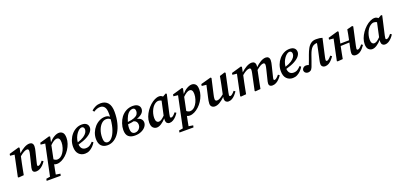

<svg xmlns="http://www.w3.org/2000/svg" viewBox="25 -1952 7100 3405"><g transform="rotate(-20 3574.5 -249.5)"><path d="M57 8 44 -2 127 -398 44 -407 49 -440 236 -494 252 -481 232 -384Q282 -432 337.5 -462.5Q393 -493 439 -493Q471 -493 490 -474Q509 -455 509 -417Q509 -395 504.5 -372Q500 -349 494 -325L448 -137Q444 -119 441 -107Q438 -95 438 -87Q438 -66 455 -66Q488 -66 541 -133L569 -113Q550 -82 521.5 -52.5Q493 -23 458.5 -4.5Q424 14 385 14Q356 14 339.5 0Q323 -14 323 -39Q323 -59 327.5 -79Q332 -99 339 -126L379 -289Q385 -314 389.5 -335.5Q394 -357 394 -370Q394 -392 385.5 -400.5Q377 -409 363 -409Q339 -409 303 -390Q267 -371 222 -333L196 -212Q185 -159 175 -106.5Q165 -54 155 0Z M778 14Q749 14 727 3Q715 60 707 103Q699 146 692 184L775 197L767 234H502L509 197L583 185L705 -397L621 -407L626 -440L813 -494L829 -481L808 -382Q851 -434 902 -463.5Q953 -493 996 -493Q1037 -493 1065.5 -464.5Q1094 -436 1094 -363Q1094 -310 1075.5 -256Q1057 -202 1025.5 -153.5Q994 -105 953 -67.5Q912 -30 867 -8Q822 14 778 14ZM925 -409Q899 -409 865.5 -388.5Q832 -368 797 -332L746 -84Q778 -57 811 -57Q876 -57 926 -130Q952 -167 968 -219Q984 -271 984 -319Q984 -409 925 -409Z M1408 -445Q1386 -445 1360.5 -427Q1335 -409 1312 -377.5Q1289 -346 1273 -305Q1257 -264 1254 -219Q1330 -243 1373.5 -272.5Q1417 -302 1435.5 -333Q1454 -364 1454 -391Q1454 -417 1441 -431Q1428 -445 1408 -445ZM1310 14Q1239 14 1193.5 -33.5Q1148 -81 1148 -173Q1148 -236 1169.5 -293.5Q1191 -351 1229.5 -396Q1268 -441 1318.5 -467Q1369 -493 1427 -493Q1484 -493 1515 -466.5Q1546 -440 1546 -393Q1546 -357 1517 -318Q1488 -279 1424 -243Q1360 -207 1254 -178Q1259 -123 1285.5 -97.5Q1312 -72 1355 -72Q1401 -72 1434.5 -95Q1468 -118 1490 -145L1516 -126Q1495 -90 1464 -58Q1433 -26 1394.5 -6Q1356 14 1310 14Z M1688 -150Q1688 -85 1707.5 -62.5Q1727 -40 1757 -40Q1797 -40 1836 -83.5Q1875 -127 1904 -208.5Q1933 -290 1943 -404Q1917 -434 1865 -434Q1817 -434 1776.5 -395Q1736 -356 1712 -291.5Q1688 -227 1688 -150ZM1735 10Q1662 10 1619.5 -33.5Q1577 -77 1577 -165Q1577 -226 1599.5 -282.5Q1622 -339 1662 -384Q1702 -429 1753.5 -455Q1805 -481 1863 -481Q1913 -481 1947 -451Q1948 -465 1948 -480Q1948 -495 1948 -510Q1948 -599 1918.5 -636Q1889 -673 1838 -673Q1778 -673 1715 -630L1693 -660Q1727 -692 1772 -712.5Q1817 -733 1869 -733Q1957 -733 2005 -676Q2053 -619 2053 -503Q2053 -391 2029.5 -297.5Q2006 -204 1963.5 -135Q1921 -66 1862.5 -28Q1804 10 1735 10Z M2257 -367Q2245 -345 2233 -316Q2221 -287 2212 -255Q2292 -263 2337 -281.5Q2382 -300 2400.5 -326.5Q2419 -353 2419 -385Q2419 -417 2405.5 -431.5Q2392 -446 2369 -446Q2338 -446 2308.5 -425.5Q2279 -405 2257 -367ZM2250 15Q2174 15 2130.5 -22.5Q2087 -60 2087 -148Q2087 -206 2108.5 -269Q2130 -332 2164 -378Q2205 -432 2262.5 -462.5Q2320 -493 2388 -493Q2453 -493 2487 -464.5Q2521 -436 2521 -392Q2521 -301 2382 -251Q2434 -241 2458.5 -213.5Q2483 -186 2483 -148Q2483 -107 2453.5 -69.5Q2424 -32 2371.5 -8.5Q2319 15 2250 15ZM2194 -147Q2194 -80 2215 -56.5Q2236 -33 2270 -33Q2299 -33 2323.5 -48Q2348 -63 2363 -88Q2378 -113 2378 -143Q2378 -213 2313 -232Q2288 -226 2260.5 -221.5Q2233 -217 2202 -215Q2198 -197 2196 -180Q2194 -163 2194 -147Z M2675 -161Q2675 -115 2691 -93.5Q2707 -72 2732 -72Q2755 -72 2782.5 -89Q2810 -106 2847 -144L2904 -407Q2891 -414 2876.5 -418.5Q2862 -423 2847 -423Q2804 -423 2757 -378Q2734 -355 2715 -319Q2696 -283 2685.5 -242Q2675 -201 2675 -161ZM2904 14Q2876 14 2857 -4.5Q2838 -23 2837 -60Q2837 -78 2840 -94Q2797 -46 2751 -16Q2705 14 2664 14Q2625 14 2594.5 -15.5Q2564 -45 2564 -115Q2564 -168 2584 -221.5Q2604 -275 2638 -324Q2672 -373 2714 -411Q2756 -449 2801 -471Q2846 -493 2887 -493Q2907 -493 2923 -485.5Q2939 -478 2953 -465L3014 -500L3032 -489L2952 -137Q2944 -102 2944 -87Q2944 -66 2965 -66Q2982 -66 3003.5 -84Q3025 -102 3050 -133L3077 -114Q3059 -84 3032 -54.5Q3005 -25 2972.5 -5.5Q2940 14 2904 14Z M3284 14Q3255 14 3233 3Q3221 60 3213 103Q3205 146 3198 184L3281 197L3273 234H3008L3015 197L3089 185L3211 -397L3127 -407L3132 -440L3319 -494L3335 -481L3314 -382Q3357 -434 3408 -463.5Q3459 -493 3502 -493Q3543 -493 3571.5 -464.5Q3600 -436 3600 -363Q3600 -310 3581.5 -256Q3563 -202 3531.5 -153.5Q3500 -105 3459 -67.5Q3418 -30 3373 -8Q3328 14 3284 14ZM3431 -409Q3405 -409 3371.5 -388.5Q3338 -368 3303 -332L3252 -84Q3284 -57 3317 -57Q3382 -57 3432 -130Q3458 -167 3474 -219Q3490 -271 3490 -319Q3490 -409 3431 -409Z M4014 14Q3987 14 3968 -4.5Q3949 -23 3949 -58Q3949 -65 3950 -73.5Q3951 -82 3954 -95Q3901 -43 3852.5 -14.5Q3804 14 3760 14Q3726 14 3703 -6.5Q3680 -27 3680 -65Q3680 -89 3685.5 -118.5Q3691 -148 3697 -175L3747 -398L3661 -407L3666 -441L3858 -494L3873 -481L3808 -195Q3802 -170 3798.5 -149.5Q3795 -129 3795 -113Q3795 -72 3831 -72Q3857 -72 3887.5 -88.5Q3918 -105 3961 -141L3993 -293Q4001 -335 4009.5 -377.5Q4018 -420 4025 -463L4124 -494L4140 -481L4067 -137Q4059 -102 4059 -87Q4059 -77 4065 -71.5Q4071 -66 4079 -66Q4109 -66 4164 -133L4191 -113Q4170 -82 4143.5 -52.5Q4117 -23 4085 -4.5Q4053 14 4014 14Z M4253 8 4240 -2 4323 -398 4240 -407 4245 -440 4432 -494 4448 -481 4428 -385Q4478 -433 4532.5 -463Q4587 -493 4633 -493Q4665 -493 4684 -474Q4703 -455 4703 -417Q4703 -400 4700 -385Q4749 -433 4800.5 -463Q4852 -493 4898 -493Q4930 -493 4949 -474Q4968 -455 4968 -417Q4968 -395 4963.5 -372Q4959 -349 4953 -325L4907 -137Q4903 -119 4900 -107Q4897 -95 4897 -87Q4897 -66 4914 -66Q4946 -66 5000 -133L5027 -113Q5006 -81 4978.5 -52Q4951 -23 4917.5 -4.5Q4884 14 4845 14Q4815 14 4798.5 0Q4782 -14 4782 -39Q4782 -59 4786.5 -79Q4791 -99 4798 -126L4838 -289Q4844 -314 4848.5 -335.5Q4853 -357 4853 -370Q4853 -392 4845 -400.5Q4837 -409 4822 -409Q4775 -409 4689 -335L4664 -212Q4653 -159 4642.5 -106.5Q4632 -54 4622 0L4525 8L4513 -2L4579 -314Q4582 -331 4584.5 -346Q4587 -361 4587 -373Q4587 -409 4558 -409Q4533 -409 4498 -391.5Q4463 -374 4419 -336L4392 -212Q4381 -159 4371 -106.5Q4361 -54 4351 0Z M5329 -445Q5307 -445 5281.5 -427Q5256 -409 5233 -377.5Q5210 -346 5194 -305Q5178 -264 5175 -219Q5251 -243 5294.5 -272.5Q5338 -302 5356.5 -333Q5375 -364 5375 -391Q5375 -417 5362 -431Q5349 -445 5329 -445ZM5231 14Q5160 14 5114.5 -33.5Q5069 -81 5069 -173Q5069 -236 5090.5 -293.5Q5112 -351 5150.5 -396Q5189 -441 5239.5 -467Q5290 -493 5348 -493Q5405 -493 5436 -466.5Q5467 -440 5467 -393Q5467 -357 5438 -318Q5409 -279 5345 -243Q5281 -207 5175 -178Q5180 -123 5206.5 -97.5Q5233 -72 5276 -72Q5322 -72 5355.5 -95Q5389 -118 5411 -145L5437 -126Q5416 -90 5385 -58Q5354 -26 5315.5 -6Q5277 14 5231 14Z M5516 14Q5490 14 5468.5 -3.5Q5447 -21 5447 -58Q5455 -87 5475.5 -102Q5496 -117 5521 -117Q5537 -117 5549 -114Q5561 -111 5573 -106Q5589 -144 5603.5 -185Q5618 -226 5637 -278Q5659 -340 5686 -388.5Q5713 -437 5752 -465Q5791 -493 5849 -493Q5885 -493 5911 -489.5Q5937 -486 5966 -476L5890 -137Q5887 -121 5885 -108Q5883 -95 5883 -87Q5883 -77 5889 -71.5Q5895 -66 5903 -66Q5932 -66 5987 -133L6015 -113Q5994 -82 5967.5 -52.5Q5941 -23 5909 -4.5Q5877 14 5838 14Q5810 14 5790.5 -3.5Q5771 -21 5771 -53Q5771 -69 5773.5 -87Q5776 -105 5782 -130L5817 -292Q5824 -325 5830.5 -358Q5837 -391 5843 -425Q5785 -424 5748.5 -388.5Q5712 -353 5681 -267Q5659 -206 5641 -152.5Q5623 -99 5605 -54Q5589 -15 5567 -0.5Q5545 14 5516 14Z M6420 14Q6389 14 6370.5 -1Q6352 -16 6352 -44Q6352 -61 6355 -80Q6358 -99 6363 -126L6386 -236L6220 -230L6216 -212Q6205 -159 6195 -106.5Q6185 -54 6175 0L6077 8L6064 -2L6147 -398L6064 -407L6069 -440L6256 -494L6272 -481L6247 -357L6229 -273L6394 -275L6399 -298Q6408 -340 6416 -382.5Q6424 -425 6431 -468L6531 -494L6548 -481L6473 -137Q6465 -102 6465 -87Q6465 -77 6471 -71.5Q6477 -66 6485 -66Q6502 -66 6522.5 -82.5Q6543 -99 6571 -133L6598 -113Q6577 -82 6550.5 -52.5Q6524 -23 6491.5 -4.5Q6459 14 6420 14Z M6741 -161Q6741 -115 6757 -93.5Q6773 -72 6798 -72Q6821 -72 6848.5 -89Q6876 -106 6913 -144L6970 -407Q6957 -414 6942.5 -418.5Q6928 -423 6913 -423Q6870 -423 6823 -378Q6800 -355 6781 -319Q6762 -283 6751.5 -242Q6741 -201 6741 -161ZM6970 14Q6942 14 6923 -4.5Q6904 -23 6903 -60Q6903 -78 6906 -94Q6863 -46 6817 -16Q6771 14 6730 14Q6691 14 6660.5 -15.5Q6630 -45 6630 -115Q6630 -168 6650 -221.5Q6670 -275 6704 -324Q6738 -373 6780 -411Q6822 -449 6867 -471Q6912 -493 6953 -493Q6973 -493 6989 -485.5Q7005 -478 7019 -465L7080 -500L7098 -489L7018 -137Q7010 -102 7010 -87Q7010 -66 7031 -66Q7048 -66 7069.5 -84Q7091 -102 7116 -133L7143 -114Q7125 -84 7098 -54.5Q7071 -25 7038.5 -5.5Q7006 14 6970 14Z"/></g></svg>

Font: Source Serif 4 Semibold
Style: Italic
Weight: 600
Italic angle: -12°
Designer: Frank Grießhammer
Foundry: Adobe
Version: Version 4.005;hotconv 1.1.0;makeotfexe 2.6.0